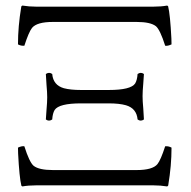

<svg xmlns="http://www.w3.org/2000/svg" viewBox="-20 -669 688 693"><path d="M109.9 -645H534.2Q561.5 -645 583 -648.9Q586.4 -647.5 586.9 -646Q594.2 -616.7 598.6 -530.3Q599.1 -517.6 599.1 -508.8Q585.4 -502.4 576.2 -503.9Q558.1 -561 543 -574.2Q523.4 -589.8 473.1 -589.8H170.9Q113.3 -589.8 95.7 -568.4Q84 -553.7 67.9 -503.9Q55.7 -502.9 44.9 -508.8Q44.9 -573.7 56.6 -643.6Q57.1 -645.5 57.1 -646Q59.1 -648.4 61 -648.9Q85 -645 109.9 -645ZM534.2 0H109.9Q82.5 0 61 3.9Q57.6 2.4 57.1 1Q49.8 -28.3 45.4 -114.7Q44.9 -127.4 44.9 -136.2Q58.6 -142.6 67.9 -141.1Q85.9 -84 101.1 -70.8Q120.6 -55.2 170.9 -55.2H473.1Q530.8 -55.2 548.3 -76.7Q560.1 -91.3 576.2 -141.1Q588.4 -142.1 599.1 -136.2Q599.1 -71.3 587.4 -1.5Q586.9 0.5 586.9 1Q585 3.4 583 3.9Q559.1 0 534.2 0ZM272.5 -344.2H372.6Q452.1 -344.2 467.8 -367.7Q475.1 -379.9 476.6 -401.9Q488.3 -410.2 499.5 -401.9Q499 -388.7 497.1 -367.2Q494.6 -339.4 494.6 -321.8Q494.6 -304.2 497.1 -277.8Q499 -253.4 499.5 -237.8Q487.8 -229.5 476.6 -237.8Q473.1 -277.8 434.6 -289.1Q410.6 -295.9 372.6 -295.9H272.5Q192.9 -295.9 177.2 -272Q169.9 -259.8 168.5 -237.8Q156.7 -229.5 145.5 -237.8Q146 -251 147.9 -272.9Q150.4 -300.8 150.4 -317.9Q150.4 -335.4 147.9 -362.3Q146 -386.7 145.5 -401.9Q157.2 -410.2 168.5 -401.9Q171.9 -361.8 210.4 -350.6Q234.4 -344.2 272.5 -344.2Z"/></svg>

Font: Linux Libertine Display O
Style: Regular
Weight: 400
Designer: Philipp H. Poll
Foundry: Philipp H. Poll
Version: Version 5.0.9